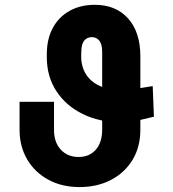

<svg xmlns="http://www.w3.org/2000/svg" viewBox="-20 -757 710 787"><path d="M605.9 -404.1 610.9 -278.7Q574 -269.3 550.7 -264.3Q527.4 -259.2 510.9 -257.5Q494.3 -255.8 477.5 -255.3Q388.2 -255.8 319.3 -289.6Q250.5 -323.3 211.3 -383.1Q172.2 -442.9 171.9 -521.1V-536.5Q172.2 -598 196.8 -643.1Q221.4 -688.2 265.6 -712.7Q309.9 -737.3 368.6 -737.3Q454.6 -737.3 504.7 -681.8Q554.8 -626.4 555.3 -527.9V-225.2Q555.3 -153.9 522.8 -101Q490.3 -48.1 434.2 -19.2Q378.1 9.8 306.4 9.8Q233.4 9.8 177.9 -20.5Q122.4 -50.7 91.3 -103.8Q60.2 -156.9 60.2 -225.2V-339.6H201.4V-225.2Q201.1 -174.2 229 -143.9Q256.9 -113.6 302.3 -113.5Q346.2 -113.6 372.4 -143.1Q398.6 -172.7 398.8 -225.2V-544.9Q398.6 -575.5 387.5 -589.9Q376.3 -604.4 356.1 -604.9Q336.8 -604.4 325.2 -590.6Q313.7 -576.8 313.3 -545.9L312.7 -527.9Q312.4 -485.4 331.6 -453.9Q350.9 -422.4 388 -405.2Q425.1 -388.1 477.5 -387.9Q489.7 -387.9 497.2 -388.2Q504.6 -388.6 515.1 -389.8Q525.7 -391.1 546.3 -394.5Q567 -397.9 605.9 -404.1Z"/></svg>

Font: GitLab Sans
Style: Regular
Weight: 400
Designer: Rasmus Andersson
Foundry: Modifications by GitLab B.V., manufactured by rsms
Version: Version 4.000;git-c8fb6b7